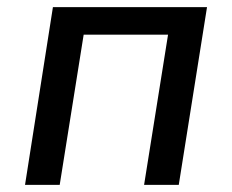

<svg xmlns="http://www.w3.org/2000/svg" viewBox="-20 -517 649 537"><path d="M50 0 128 -497H559L480 0H383L450 -420H214L147 0Z"/></svg>

Font: Nunito Sans 7pt SemiCondensed Medium
Style: Italic
Weight: 500
Width: 4
Italic angle: -9°
Designer: Vernon Adams
Foundry: Vernon Adams
Version: Version 3.101;gftools[0.9.27]